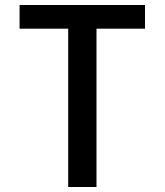

<svg xmlns="http://www.w3.org/2000/svg" viewBox="-20 -750 660 770"><path d="M367 0V-635H561.5V-730H58.5V-635H253.5V0Z"/></svg>

Font: Monaspace Neon Medium
Style: Regular
Weight: 500
Designer: Riley Cran & the Lettermatic Team
Foundry: Lettermatic
Version: Version 1.200 (Monaspace Neon)